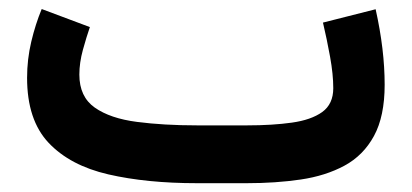

<svg xmlns="http://www.w3.org/2000/svg" viewBox="-20 -416 935 436"><path d="M540.5 0H427.2Q313 0 226.1 -20Q139.2 -40 90.3 -91.8Q41.5 -143.6 41.5 -239.3Q41.5 -281.2 51 -321.3Q60.5 -361.3 74.7 -395.5L184.1 -354.5Q176.3 -332 168.2 -302.7Q160.2 -273.4 160.2 -246.6Q160.2 -196.3 195.3 -171.6Q230.5 -147 291 -139.2Q351.6 -131.3 427.2 -131.3H541.5Q598.6 -131.3 642.6 -137.5Q686.5 -143.6 711.7 -161.6Q736.8 -179.7 736.8 -215.8Q736.8 -247.1 729.5 -287.4Q722.2 -327.6 713.4 -364.7L833 -395Q853.5 -303.2 853.5 -223.6Q853.5 -151.9 829.3 -107.4Q805.2 -63 762.2 -39.8Q719.2 -16.6 662.6 -8.3Q606 0 540.5 0Z"/></svg>

Font: Vazirmatn UI NL
Style: Bold
Weight: 700
Designer: Saber Rastikerdar
Foundry: Saber Rastikerdar
Version: Version 33.003